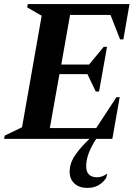

<svg xmlns="http://www.w3.org/2000/svg" viewBox="-34 -680 677 940"><path d="M-14 0 -11 -16 74 -57 170 -603 99 -644 102 -660H600L570 -487H554L507 -607H309L266 -364H402L474 -451H490L451 -232H435L394 -317H257L210 -53H437L536 -204H552L516 0H437Q415 33 401.5 67Q388 101 388 134Q388 188 442 188Q452 188 464.5 184Q477 180 487 172H490L486 191Q471 214 448 227Q425 240 394 240Q354 240 330.5 218.5Q307 197 307 160Q307 118 335 78Q363 38 404 0Z"/></svg>

Font: Spectral SC
Style: Bold Italic
Weight: 700
Italic angle: -10°
Designer: Jean-Baptiste Levee
Foundry: Production Type
Version: Version 2.001